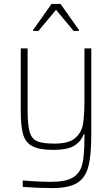

<svg xmlns="http://www.w3.org/2000/svg" viewBox="-20 -757 573 980"><path d="M96 197V164Q175 171 242 171Q317 171 353 148.5Q389 126 400 81Q411 36 411 -51V-72H407Q395 -37 361 -14.5Q327 8 250 8Q180 8 145 -11Q110 -30 98 -71Q86 -112 86 -190V-510H121V-195Q121 -118 131.5 -83Q142 -48 170 -36Q198 -24 259 -24Q331 -24 363.5 -52Q396 -80 403.5 -123.5Q411 -167 411 -246V-510H446V-70Q446 38 430.5 95Q415 152 372.5 177.5Q330 203 246 203Q174 203 96 197ZM149 -599V-604L243 -737H289L383 -604V-599H356L266 -707L176 -599Z"/></svg>

Font: Saira Semi Condensed Thin
Style: Regular
Weight: 100
Width: 4
Designer: Hector Gatti with collaboration of the Omnibus-Type team
Foundry: Omnibus-Type
Version: Version 1.001; ttfautohint (v1.8)